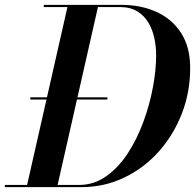

<svg xmlns="http://www.w3.org/2000/svg" viewBox="-56 -770 802 790"><path d="M68.7 -369.5H385.8V-360.5H68.7ZM279 0H-36V-9H55.5L221.5 -741H124V-750H443.5Q525 -750 589 -720.5Q653 -691 689.8 -633.2Q726.5 -575.5 726.5 -490Q726.5 -390.5 692 -302Q657.5 -213.5 596.5 -145.5Q535.5 -77.5 454 -38.8Q372.5 0 279 0ZM436.5 -741H347L181 -9H269Q330.5 -9 381 -44.8Q431.5 -80.5 469.8 -139.2Q508 -198 534 -268.8Q560 -339.5 573.2 -411Q586.5 -482.5 586.5 -542.5Q586.5 -577 579.2 -612Q572 -647 555 -676.2Q538 -705.5 509 -723.2Q480 -741 436.5 -741Z"/></svg>

Font: Bodoni* 24pt Medium
Style: Italic
Weight: 500
Italic angle: -13°
Version: Version 2.3